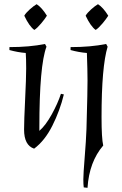

<svg xmlns="http://www.w3.org/2000/svg" viewBox="-20 -695 582 917"><path d="M202 -472Q168 -382 168 -86V-70Q198 -96 227 -148.5Q256 -201 271 -247L285 -244Q266 -166 230 -94.5Q194 -23 143 15Q95 -1 95 -76Q95 -118 100 -220Q105 -322 105 -368Q105 -414 103 -442Q65 -445 25 -456V-470Q121 -470 195 -485ZM204 -620Q195 -605 176.5 -583Q158 -561 144 -552Q120 -569 96 -620Q103 -633 122 -650Q141 -667 155 -675Q180 -659 204 -620ZM494 -472Q465 -376 465 -136Q465 -34 473 0Q406 78 398 202L380 200Q378 187 378 161.5Q378 136 384.5 56Q391 -24 393 -79L397 -235Q398 -262 398 -310Q398 -358 395 -442Q357 -445 317 -456V-470Q413 -470 487 -485ZM497 -620Q488 -605 469.5 -583Q451 -561 437 -552Q413 -569 389 -620Q396 -633 415 -650Q434 -667 448 -675Q473 -659 497 -620Z"/></svg>

Font: Almendra
Style: Italic
Weight: 400
Italic angle: -12°
Designer: Ana Sanfelippo
Foundry: Ana Sanfelippo
Version: Version 1.004